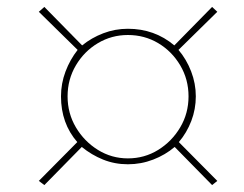

<svg xmlns="http://www.w3.org/2000/svg" viewBox="-20 -614 705 554"><path d="M108 -80 92 -92 203 -204Q156 -258 156 -336Q156 -373 169 -407.5Q182 -442 204 -470L92 -580L108 -594L217 -483Q244 -505 278 -518Q312 -531 349 -531Q426 -531 483 -483L592 -594L607 -580L495 -470Q518 -443 531.5 -408Q545 -373 545 -336Q545 -299 532 -265Q519 -231 496 -204L607 -92L592 -80L484 -190Q457 -167 422 -153.5Q387 -140 349 -140Q311 -140 277.5 -153.5Q244 -167 216 -190ZM349 -157Q397 -157 436.5 -181.5Q476 -206 500 -246.5Q524 -287 524 -336Q524 -385 500 -425.5Q476 -466 436.5 -489.5Q397 -513 349 -513Q302 -513 262.5 -489.5Q223 -466 199 -425.5Q175 -385 175 -336Q175 -287 199 -246.5Q223 -206 262.5 -181.5Q302 -157 349 -157Z"/></svg>

Font: Lil Grotesk Thin
Style: Regular
Weight: 100
Designer: Bastien Sozeau
Foundry: NBR — Bastien Sozeau
Version: Version 3.003; ttfautohint (v1.8.4.7-5d5b);gftools[0.9.33]